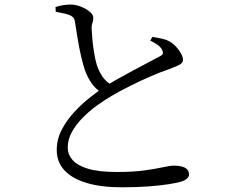

<svg xmlns="http://www.w3.org/2000/svg" viewBox="-20 -782 1040 829"><path d="M628.9 -606.6 637.8 -622.7Q658.3 -619.5 677.2 -615.5Q696.1 -611.6 709.2 -604.5Q727.3 -594.7 741 -579.5Q754.8 -564.2 762.5 -549.5Q770.2 -534.7 770.2 -524.2Q770.2 -509.9 753 -501.4Q735.9 -493 705.6 -481.8Q674.6 -471.4 630.4 -452.3Q586.3 -433.2 541.6 -410.8Q496.9 -388.5 462.2 -368.1Q432.7 -351 399.5 -327Q366.2 -303.1 337.4 -274Q308.6 -245 290.5 -212.4Q272.4 -179.8 272.4 -144.8Q272.4 -115.6 293 -91.5Q313.6 -67.5 359.9 -53.5Q406.3 -39.4 484.4 -39.4Q555.5 -39.4 604.7 -46.4Q653.8 -53.3 684.5 -60.1Q715.3 -66.9 729.7 -66.9Q747.5 -66.9 762.7 -63.6Q777.9 -60.2 787 -51.7Q796.1 -43.2 796.1 -28.5Q796.1 -18.2 785.9 -9.8Q775.6 -1.5 759.7 3Q741.7 8 707.9 13.4Q674.1 18.7 623.6 22.7Q573.1 26.7 505.5 26.7Q417.9 26.7 355.2 8.3Q292.5 -10.2 258.7 -46.1Q225 -82.1 225 -134.3Q225 -181.4 247.5 -223.7Q270 -266 303.7 -301.5Q337.3 -337.1 371 -363.1Q404.7 -389.2 426.1 -403.9Q453.3 -421.6 488.4 -441.3Q523.5 -461 558.4 -479.6Q593.3 -498.1 622 -513.3Q650.8 -528.5 666.9 -537.1Q679.7 -542.9 682.3 -549.1Q685 -555.3 680.4 -565.3Q674.1 -579.3 659.5 -589.1Q645 -598.9 628.9 -606.6ZM219.8 -751.8Q239.8 -757.6 254.3 -760Q268.8 -762.3 283.6 -762.3Q307 -762.3 329.6 -753.2Q352.2 -744 367.4 -731.3Q382.6 -718.6 382.6 -706.7Q383.3 -693.8 379.2 -683.2Q375 -672.6 375.8 -655Q376.6 -635.7 379.2 -608.1Q381.9 -580.5 386.7 -552.1Q391.5 -523.6 397.5 -503.3Q406.9 -473.9 422.8 -450.7Q438.8 -427.4 466.3 -412.3L419.5 -381.9Q392.5 -397.5 375 -423.3Q357.6 -449.1 347.5 -476.4Q338.7 -502.4 330.6 -537Q322.5 -571.6 316.1 -610.2Q309.7 -648.8 304.1 -684.7Q302.7 -697.6 297.1 -705.2Q291.4 -712.7 276.4 -718.4Q263.9 -722.7 248 -725.7Q232.1 -728.8 220.6 -731.1Z"/></svg>

Font: Early Summer Mincho VF
Style: Regular
Weight: 250
Designer: GuiWonder
Version: Version 1.002